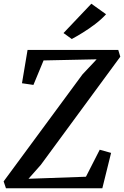

<svg xmlns="http://www.w3.org/2000/svg" viewBox="-30 -1011 666 1031"><path d="M2 0 -10.5 -37 412.5 -611 489 -692.5 204 -686.5 149.5 -555 88 -564 118 -743H605L616 -706.5L189 -125.5L123 -51L431.5 -62L505.5 -207L566.5 -190L519.5 0ZM355.5 -801.5 311 -833.5 460.5 -991 539.5 -934.5Q515.5 -908 482.2 -882.5Q449 -857 415.2 -836.2Q381.5 -815.5 355.5 -801.5Z"/></svg>

Font: Merriweather 28pt Medium
Style: Italic
Weight: 500
Italic angle: -7.8°
Version: Version 2.101